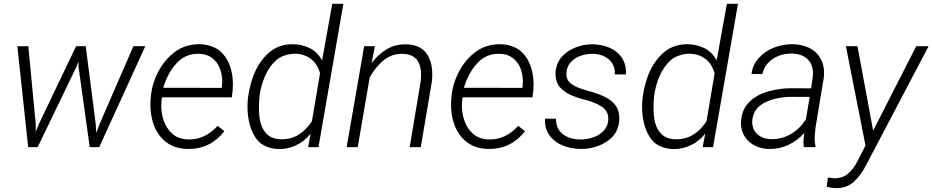

<svg xmlns="http://www.w3.org/2000/svg" viewBox="-20 -770 4881 1005"><path d="M740.7 -528.3 499.5 0H449.7L391.1 -419.4V-448.2L379.4 -418.9L177.2 0H127.4L70.8 -528.3H128.4L167 -119.1V-81.1L185.5 -125L378.4 -528.3H428.7L480.5 -125L483.9 -74.7L503.4 -125.5L678.2 -528.3Z M1154.3 -83Q1081.5 9.8 966.8 9.8Q896 9.8 849.1 -26.6Q802.2 -63 781.7 -125.5Q767.1 -171.9 767.1 -220.7Q767.1 -238.8 768.1 -248L770 -269.5Q777.3 -337.4 811 -399.4Q844.7 -461.4 898.4 -500.5Q924.8 -519.5 956.8 -529.1Q988.8 -538.6 1021 -538.6Q1054.2 -538.6 1083.7 -528.8Q1113.3 -519 1133.3 -501.5Q1166.5 -471.7 1182.9 -426.5Q1199.2 -381.3 1199.2 -328.6Q1199.2 -312.5 1197.8 -296.4L1193.4 -260.7H827.6L826.2 -249Q824.2 -234.9 824.2 -216.3Q824.2 -174.3 837.6 -137Q851.1 -99.6 877.9 -73.7Q912.6 -40 970.7 -40Q1053.7 -40 1119.1 -111.3ZM834.5 -310.5 1140.6 -310.1 1141.6 -317.4Q1143.1 -330.6 1143.1 -343.8Q1143.1 -381.8 1129.9 -414.3Q1116.7 -446.8 1089.6 -467Q1062.5 -487.3 1023.4 -488.3Q952.1 -491.2 904.5 -439.2Q856.9 -387.2 834.5 -310.5Z M1592.8 0 1606 -70.3Q1571.8 -28.8 1529.3 -9.3Q1486.8 10.3 1443.4 10.3Q1407.2 10.3 1376.7 -2Q1346.2 -14.2 1328.6 -35.2Q1301.3 -67.9 1288.3 -113.8Q1275.4 -159.7 1275.4 -210.9Q1275.4 -231.9 1277.8 -257.3Q1300.8 -424.3 1394 -499.5Q1418.9 -519.5 1448.7 -529.1Q1478.5 -538.6 1509.8 -538.6Q1536.1 -538.6 1560.5 -532.7Q1585 -526.9 1604.5 -516.6Q1643.1 -496.1 1666 -454.1L1719.2 -750H1777.3L1647 0ZM1455.6 -41Q1505.4 -41 1544.9 -66.2Q1584.5 -91.3 1612.8 -135.7L1655.3 -386.7Q1639.2 -439.9 1603.5 -464.4Q1567.9 -488.8 1523.9 -488.8Q1496.1 -488.8 1470 -479.7Q1443.8 -470.7 1426.8 -456.1Q1390.1 -423.8 1368.2 -374Q1346.2 -324.2 1338.4 -268.1Q1335.4 -235.8 1335.4 -207.5Q1335.4 -182.6 1337.4 -164.6Q1342.3 -108.4 1370.6 -74.7Q1398.9 -41 1455.6 -41Z M1915 -363.8 1852.5 0H1794.4L1886.2 -528.3H1942.4L1924.8 -439Q1958.5 -484.9 2002.9 -511.5Q2047.4 -538.1 2100.6 -538.1Q2174.3 -538.1 2208.5 -495.1Q2242.7 -452.1 2242.7 -380.9Q2242.7 -361.3 2240.7 -344.2L2182.6 0H2124.5L2182.1 -344.7Q2184.1 -367.2 2184.1 -377.4Q2184.1 -488.3 2084 -488.3Q2029.3 -488.3 1986.8 -453.4Q1944.3 -418.5 1915 -363.8Z M2728 -83Q2655.3 9.8 2540.5 9.8Q2469.7 9.8 2422.9 -26.6Q2376 -63 2355.5 -125.5Q2340.8 -171.9 2340.8 -220.7Q2340.8 -238.8 2341.8 -248L2343.8 -269.5Q2351.1 -337.4 2384.8 -399.4Q2418.5 -461.4 2472.2 -500.5Q2498.5 -519.5 2530.5 -529.1Q2562.5 -538.6 2594.7 -538.6Q2627.9 -538.6 2657.5 -528.8Q2687 -519 2707 -501.5Q2740.2 -471.7 2756.6 -426.5Q2772.9 -381.3 2772.9 -328.6Q2772.9 -312.5 2771.5 -296.4L2767.1 -260.7H2401.4L2399.9 -249Q2397.9 -234.9 2397.9 -216.3Q2397.9 -174.3 2411.4 -137Q2424.8 -99.6 2451.7 -73.7Q2486.3 -40 2544.4 -40Q2627.4 -40 2692.9 -111.3ZM2408.2 -310.5 2714.4 -310.1 2715.3 -317.4Q2716.8 -330.6 2716.8 -343.8Q2716.8 -381.8 2703.6 -414.3Q2690.4 -446.8 2663.3 -467Q2636.2 -487.3 2597.2 -488.3Q2525.9 -491.2 2478.3 -439.2Q2430.7 -387.2 2408.2 -310.5Z M3164.1 -148.4Q3164.1 -189 3131.1 -210.9Q3098.1 -232.9 3046.4 -246.6Q2999 -258.3 2964.8 -274.2Q2930.7 -290 2909.2 -315.4Q2898.9 -327.6 2893.3 -345.2Q2887.7 -362.8 2887.7 -382.8Q2887.7 -407.7 2896.5 -432.1Q2905.3 -456.5 2921.9 -474.1Q2950.2 -504.9 2992.4 -521.5Q3034.7 -538.1 3079.6 -538.1Q3129.4 -538.1 3170.9 -520Q3212.4 -502 3235.8 -466.3Q3259.3 -430.7 3256.3 -380.4H3198.2Q3200.2 -413.6 3184.8 -438Q3169.4 -462.4 3142.1 -475.3Q3114.7 -488.3 3081.5 -488.3Q3047.9 -488.3 3016.4 -476.8Q2984.9 -465.3 2964.8 -441.2Q2944.8 -417 2944.8 -381.8Q2944.8 -350.6 2970 -331.1Q2995.1 -311.5 3055.2 -295.4Q3120.1 -277.8 3155.5 -257.8Q3190.9 -237.8 3207.5 -210Q3214.4 -198.7 3218 -183.1Q3221.7 -167.5 3221.7 -149.9Q3221.7 -123.5 3212.9 -98.6Q3204.1 -73.7 3186.5 -54.7Q3156.2 -22.9 3112.3 -6.6Q3068.4 9.8 3021 9.8Q2970.7 9.8 2926.5 -8.1Q2882.3 -25.9 2856.2 -61.8Q2830.1 -97.7 2833 -148.9L2890.1 -148.4Q2890.1 -95.2 2926.3 -67.6Q2962.4 -40 3018.6 -40Q3051.8 -40 3083.5 -50.5Q3115.2 -61 3137.5 -83Q3159.7 -105 3163.6 -138.2Q3164.1 -141.6 3164.1 -148.4Z M3658.2 0 3671.4 -70.3Q3637.2 -28.8 3594.7 -9.3Q3552.2 10.3 3508.8 10.3Q3472.7 10.3 3442.1 -2Q3411.6 -14.2 3394 -35.2Q3366.7 -67.9 3353.8 -113.8Q3340.8 -159.7 3340.8 -210.9Q3340.8 -231.9 3343.3 -257.3Q3366.2 -424.3 3459.5 -499.5Q3484.4 -519.5 3514.2 -529.1Q3543.9 -538.6 3575.2 -538.6Q3601.6 -538.6 3626 -532.7Q3650.4 -526.9 3669.9 -516.6Q3708.5 -496.1 3731.4 -454.1L3784.7 -750H3842.8L3712.4 0ZM3521 -41Q3570.8 -41 3610.4 -66.2Q3649.9 -91.3 3678.2 -135.7L3720.7 -386.7Q3704.6 -439.9 3668.9 -464.4Q3633.3 -488.8 3589.4 -488.8Q3561.5 -488.8 3535.4 -479.7Q3509.3 -470.7 3492.2 -456.1Q3455.6 -423.8 3433.6 -374Q3411.6 -324.2 3403.8 -268.1Q3400.9 -235.8 3400.9 -207.5Q3400.9 -182.6 3402.8 -164.6Q3407.7 -108.4 3436 -74.7Q3464.4 -41 3521 -41Z M4187.5 0Q4185.5 -11.2 4185.5 -24.9Q4185.5 -33.2 4186 -37.1L4189.9 -73.7Q4153.3 -33.7 4107.4 -12Q4061.5 9.8 4009.8 9.8Q3967.8 9.8 3933.3 -6.8Q3898.9 -23.4 3878.7 -54.2Q3858.4 -85 3858.4 -126L3858.9 -136.2Q3863.3 -198.2 3902.6 -236.8Q3941.9 -275.4 4004.9 -292.5Q4063.5 -308.1 4118.2 -308.1L4225.6 -307.6L4234.4 -367.7Q4235.4 -380.4 4235.4 -385.7Q4235.4 -434.6 4204.8 -462.2Q4174.3 -489.7 4121.1 -489.7Q4086.4 -489.7 4054.7 -477.3Q4022.9 -464.8 4000.5 -440.7Q3978 -416.5 3970.7 -382.8H3913.6Q3919.9 -431.2 3951.9 -466.6Q3983.9 -502 4030.3 -520.3Q4076.7 -538.6 4125.5 -538.6Q4174.8 -538.6 4212.9 -520.8Q4251 -502.9 4272.2 -469Q4293.5 -435.1 4293.5 -388.2Q4293.5 -373.5 4292.5 -366.2L4248.5 -101.1L4244.6 -58.6Q4244.1 -54.2 4244.1 -44.9Q4244.1 -25.4 4248.5 -6.3L4247.6 0ZM4198.2 -145.5 4218.3 -262.7 4125 -263.2Q4079.1 -263.2 4034.2 -252.2Q3989.3 -241.2 3957.5 -216.8Q3938.5 -202.1 3928 -179Q3917.5 -155.8 3917.5 -131.3Q3917.5 -112.8 3923.8 -96.7Q3930.2 -80.6 3942.4 -69.3Q3972.7 -41.5 4019.5 -41.5Q4074.7 -41.5 4121.3 -69.3Q4168 -97.2 4198.2 -145.5Z M4518.1 85.4Q4489.3 144.5 4451.4 179.7Q4413.6 214.8 4357.4 214.8Q4334.5 214.8 4307.6 207.5L4313.5 159.2L4342.8 163.1Q4388.2 164.6 4418.5 139.4Q4448.7 114.3 4471.7 67.4L4510.3 -8.3L4407.7 -528.3H4468.3L4550.3 -85.9L4775.9 -528.3H4840.8Z"/></svg>

Font: Mardoto Light
Style: Italic
Weight: 300
Italic angle: -12°
Designer: Christian Robertson, Vahan Hovhannisyan
Foundry: Google
Version: Version 1.000